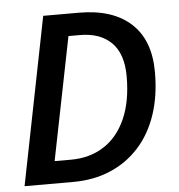

<svg xmlns="http://www.w3.org/2000/svg" viewBox="-49 -701 698 747"><g transform="rotate(-5 300.0 -327.0)"><path d="M17 0 147 -654H286Q418 -654 489.5 -588.5Q561 -523 561 -398Q561 -305 536 -231.5Q511 -158 464 -106.5Q417 -55 352 -27.5Q287 0 207 0ZM142 -87H206Q279 -87 334 -122Q389 -157 419.5 -225Q450 -293 450 -391Q450 -479 406 -523Q362 -567 283 -567H238Z"/></g></svg>

Font: Source Code Pro ExtraLight SemiBold
Style: Italic
Weight: 600
Italic angle: -11°
Monospace: yes
Version: Version 1.016;hotconv 1.0.116;makeotfexe 2.5.65601